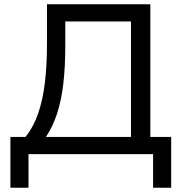

<svg xmlns="http://www.w3.org/2000/svg" viewBox="-20 -725 860 903"><path d="M29 158V-81H100Q137 -127 159 -190Q181 -253 191 -335Q201 -417 201 -518V-705H687V-81H785V158H700V0H114V158ZM196 -81H596V-624H287V-512Q287 -408 277.5 -329Q268 -250 248 -189.5Q228 -129 196 -81Z"/></svg>

Font: Nunito Sans 7pt
Style: Regular
Weight: 400
Designer: Vernon Adams
Foundry: Vernon Adams
Version: Version 3.101;gftools[0.9.27]